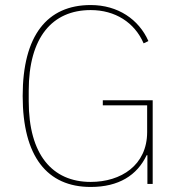

<svg xmlns="http://www.w3.org/2000/svg" viewBox="-20 -730 706 762"><path d="M565 0H586V-332H388V-312H564V-206C564 -74 460 -8 340 -8C187 -8 94 -117 94 -328V-370C94 -581 187 -690 340 -690C437 -690 514 -641 550 -558L569 -567C531 -653 448 -710 340 -710C167 -710 70 -589 70 -349C70 -109 167 12 340 12C451 12 524 -34 562 -114H565Z"/></svg>

Font: IBM Plex Thai Looped Thin
Style: Regular
Weight: 100
Designer: Mike Abbink, Paul van der Laan, Pieter van Rosmalen, Ben Mitchell, Mark Frömberg
Foundry: Bold Monday
Version: Version 1.0